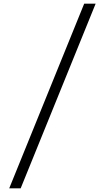

<svg xmlns="http://www.w3.org/2000/svg" viewBox="-20 -770 558 1040"><path d="M30 250H92L498 -750H436Z"/></svg>

Font: Mazius Display
Style: Bold
Weight: 700
Designer: Alberto Casagrande & Collletttivo
Foundry: Collletttivo
Version: Version 2.000;Glyphs 3.2 (3221)